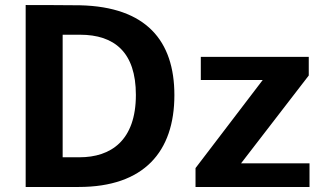

<svg xmlns="http://www.w3.org/2000/svg" viewBox="-20 -743 1286 763"><path d="M82 -723V0H293C552 0 673 -140 673 -365C673 -581 561 -716 298 -722C236 -723 97 -723 82 -723ZM229 -605H298C435 -605 520 -535 520 -366C520 -184 420 -118 296 -118H229ZM757 0H1210V-94H938L1207 -443V-517H778V-425H1024L757 -75Z"/></svg>

Font: United Sans
Style: Bold
Weight: 700
Designer: Pablo Impallari, Rodrigo Fuenzalida (Modified by Dan O. Williams)
Version: Version 1.000;PS 001.000;hotconv 1.0.88;makeotf.lib2.5.64775